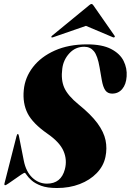

<svg xmlns="http://www.w3.org/2000/svg" viewBox="-20 -935 657 965"><path d="M266 10Q217 10 186.5 -1.5Q156 -13 139 -28.2Q122 -43.5 114.5 -55Q107 -66.5 104 -66.5Q100.5 -66.5 86.2 -57Q72 -47.5 54.8 -35.2Q37.5 -23 23.5 -13.5Q9.5 -4 6.5 -4Q0.5 -4 2.5 -13L63 -250.5Q66 -261.5 69.5 -261.5Q73 -261.5 75 -252L99.5 -128Q110.5 -72 142.5 -42Q174.5 -12 216 -12Q287 -12 306 -84Q318.5 -131.5 299.2 -176Q280 -220.5 218.5 -263Q144.5 -314.5 118.8 -365.2Q93 -416 99.5 -482.5Q105.5 -546 145.8 -598Q186 -650 255.5 -681Q325 -712 417.5 -712Q493.5 -712 538.2 -688.8Q583 -665.5 601.2 -628.8Q619.5 -592 616.5 -551Q614 -511 594.5 -487.8Q575 -464.5 543.5 -464.5Q521 -464.5 509.2 -481.2Q497.5 -498 491.5 -533L480.5 -596.5Q470.5 -655 452 -677.5Q433.5 -700 403.5 -700Q359 -700 328.8 -667.2Q298.5 -634.5 293 -590Q285.5 -533.5 303.2 -493.8Q321 -454 375 -410Q437.5 -359.5 469.8 -315.5Q502 -271.5 510.5 -230.2Q519 -189 510 -146.5Q500.5 -100.5 466.2 -65Q432 -29.5 380.5 -9.8Q329 10 266 10ZM247.5 -748Q241 -745.5 238.5 -747.5Q236.5 -750.5 241 -755L428 -908.5Q435 -915 440 -915Q444.5 -915 449 -908.5L556 -755Q559 -750.5 554.5 -747.5Q552.5 -745.5 547 -748L412 -805Z"/></svg>

Font: Fraunces 144pt Black
Style: Italic
Weight: 900
Italic angle: -16°
Version: Version 1.000;[0bf87f6ff]